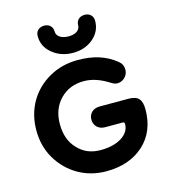

<svg xmlns="http://www.w3.org/2000/svg" viewBox="-132 -1016 1000 1136"><g transform="rotate(-15 368.0 -448.0)"><path d="M192 -862C192 -819 209 -783 244 -755C279 -726 321 -712 370 -712C419 -712 460 -726 494 -755C527 -783 544 -819 544 -862C544 -893 522 -912 493 -912C462 -912 440 -893 440 -862C440 -833 413 -813 370 -813C325 -813 296 -833 296 -862C296 -893 274 -912 245 -912C214 -912 192 -893 192 -862ZM378 16C474 16 551 -11 609 -64C667 -117 696 -189 696 -278C696 -341 673 -365 614 -365H438C398 -365 371 -339 371 -302C371 -265 398 -238 438 -238H546C553 -238 557 -234 557 -226C557 -193 540 -166 507 -145C473 -124 430 -114 378 -114C321 -114 275 -133 239 -172C202 -210 184 -261 184 -325C184 -387 203 -437 241 -476C279 -515 327 -534 386 -534C441 -534 489 -514 536 -485C551 -475 564 -470 576 -470C612 -470 642 -500 642 -536C642 -559 633 -577 616 -590C552 -642 477 -664 384 -664C318 -664 259 -649 207 -619C102 -559 40 -454 40 -325C40 -260 55 -202 85 -151C145 -49 251 16 378 16Z"/></g></svg>

Font: Dongle
Style: Bold
Weight: 700
Designer: Yanghee Ryu
Foundry: Yanghee Ryu
Version: Version 2.000